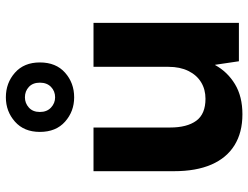

<svg xmlns="http://www.w3.org/2000/svg" viewBox="-116 -719 847 655"><g transform="rotate(-90 307.5 -391.5)"><path d="M245 12Q183 12 139.5 -15Q96 -42 73.5 -94Q51 -146 51 -221V-496H200V-235Q200 -177 223 -145.5Q246 -114 298 -114Q330 -114 354.5 -129Q379 -144 393 -172.5Q407 -201 407 -240V-496H557V0H426L414 -81H413Q390 -39 348 -13.5Q306 12 245 12ZM303 -562Q255 -562 220 -593Q185 -624 185 -679Q185 -733 220 -764Q255 -795 303 -795Q352 -795 387 -764Q422 -733 422 -679Q422 -624 387 -593Q352 -562 303 -562ZM303 -627Q324 -627 338.5 -641Q353 -655 353 -679Q353 -703 338.5 -716.5Q324 -730 303 -730Q283 -730 268 -716.5Q253 -703 253 -679Q253 -655 268 -641Q283 -627 303 -627Z"/></g></svg>

Font: DM Sans 28pt Black
Style: Regular
Weight: 900
Version: Version 4.004;gftools[0.9.30]